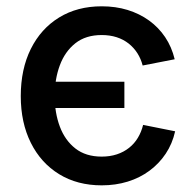

<svg xmlns="http://www.w3.org/2000/svg" viewBox="-20 -568 610 600"><path d="M297.9 11.2Q221.7 11.2 164.8 -23.7Q107.9 -58.6 76.4 -121.6Q44.9 -184.6 44.9 -267.6Q44.9 -352.1 76.4 -415.3Q107.9 -478.5 164.8 -513.4Q221.7 -548.3 297.9 -548.3Q341.3 -548.3 378.7 -536.9Q416 -525.4 445.8 -503.9Q475.6 -482.4 496.1 -451.9Q516.6 -421.4 525.9 -382.8L425.8 -363.3Q420.4 -384.3 409.4 -401.6Q398.4 -418.9 382.1 -431.9Q365.7 -444.8 344.5 -451.7Q323.2 -458.5 297.9 -458.5Q248 -458.5 215.6 -432.9Q183.1 -407.2 167 -364Q150.9 -320.8 150.9 -268.1Q150.9 -215.3 167 -172.4Q183.1 -129.4 215.6 -104Q248 -78.6 297.9 -78.6Q323.7 -78.6 345.2 -85.7Q366.7 -92.8 383.3 -106Q399.9 -119.1 410.9 -137.5Q421.9 -155.8 427.2 -177.7L527.3 -157.7Q518.6 -118.7 497.8 -87.6Q477.1 -56.6 447 -34.4Q417 -12.2 379.2 -0.5Q341.3 11.2 297.9 11.2ZM138.2 -230.5V-312.5H368.7V-230.5Z"/></svg>

Font: Inter 17pt Medium
Style: Regular
Weight: 500
Version: Version 4.001;git-66647c0bb